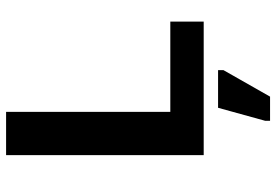

<svg xmlns="http://www.w3.org/2000/svg" viewBox="-160 -539 920 640"><g transform="rotate(-90 300.0 -219.0)"><path d="M103 0V-658.7H247.1V-111.3H547.9V0ZM217.3 221.2V205.1L260.7 47.9H386.2V65.9L297.9 221.2Z"/></g></svg>

Font: Cousine
Style: Bold
Weight: 700
Monospace: yes
Designer: Steve Matteson
Foundry: Ascender Corporation
Version: Version 1.20